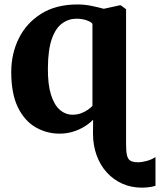

<svg xmlns="http://www.w3.org/2000/svg" viewBox="-20 -589 718 862"><path d="M617.5 253.5Q569.5 253.5 529.5 235.8Q489.5 218 459.8 185.5Q430 153 413.8 108.2Q397.5 63.5 397.5 10L398 -51.5Q381 -34 357.5 -19.8Q334 -5.5 306 2.8Q278 11 247.5 11Q189 11 139.5 -17.8Q90 -46.5 60.2 -107.5Q30.5 -168.5 30.5 -266Q30.5 -347.5 64.2 -416.2Q98 -485 164.5 -527Q231 -569 329 -569Q361 -569 393.8 -562Q426.5 -555 446 -549.5L516.5 -565H522.5L546 -547.5V59Q546 90 550 107.8Q554 125.5 565.5 132.5Q577 139.5 600 139.5Q617 139.5 639 133.5Q661 127.5 678 116V245Q669 248 659.2 249.8Q649.5 251.5 639.5 252.5Q629.5 253.5 617.5 253.5ZM306 -74Q326 -74 343.2 -80.2Q360.5 -86.5 373.8 -95.8Q387 -105 395 -113.5V-482Q389 -491 368.5 -498Q348 -505 323.5 -505Q288 -505 258.8 -483.8Q229.5 -462.5 212.5 -413.8Q195.5 -365 195 -282Q194.5 -209.5 209 -163.5Q223.5 -117.5 248.8 -95.8Q274 -74 306 -74Z"/></svg>

Font: Merriweather 20pt ExtraBold
Style: Regular
Weight: 800
Version: Version 2.100